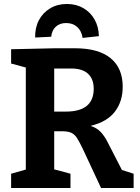

<svg xmlns="http://www.w3.org/2000/svg" viewBox="-20 -947 707 967"><path d="M36 0V-72L110 -93V-607L36 -627V-699L259 -704H356Q476 -704 537 -654Q598 -604 598 -510Q598 -436 558.5 -384.5Q519 -333 436 -313Q468 -303 487.5 -282Q507 -261 522 -231L594 -91L653 -72V0H489L399 -193Q381 -231 368 -251.5Q355 -272 336 -279.5Q317 -287 281 -286H253V-94L335 -72V0ZM338 -602H253V-385H312Q452 -385 452 -500Q452 -548 424 -575Q396 -602 338 -602ZM317 -927Q364 -927 400 -906Q436 -885 456.5 -848.5Q477 -812 478 -765L396 -756Q391 -791 369 -811Q347 -831 313 -831Q281 -831 261 -812.5Q241 -794 238 -762L157 -758Q156 -808 176 -845.5Q196 -883 232.5 -905Q269 -927 317 -927Z"/></svg>

Font: Bitter
Style: Bold
Weight: 700
Designer: Sol Matas, and Bitter project Authors
Foundry: Sol Matas
Version: Version 2.001